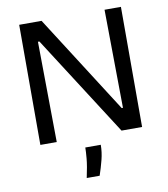

<svg xmlns="http://www.w3.org/2000/svg" viewBox="-94 -739 911 1039"><g transform="rotate(-10 361.5 -220.0)"><path d="M82 0V-660H205L550 -120H557L551 -660H641V0H528L174 -552H166L172 0ZM298 220Q312 156 315.5 116.5Q319 77 319 56H404Q404 96 393.5 137.5Q383 179 369 220Z"/></g></svg>

Font: Bricolage Grotesque 24pt
Style: Regular
Weight: 400
Designer: Mathieu Triay
Foundry: Atelier Triay
Version: Version 1.001;gftools[0.9.33.dev8+g029e19f]